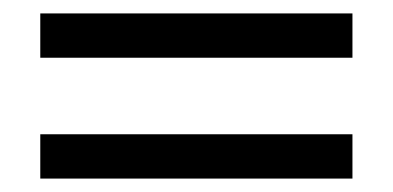

<svg xmlns="http://www.w3.org/2000/svg" viewBox="-20 -455 585 286"><path d="M40 -435H505V-369H40ZM40 -255H505V-189H40Z"/></svg>

Font: Inknut Antiqua
Style: Bold
Weight: 700
Designer: Claus Eggers Sørensen
Foundry: Claus Eggers Sørensen
Version: Version 1.003; ttfautohint (v1.8.2) -l 8 -r 50 -G 200 -x 14 